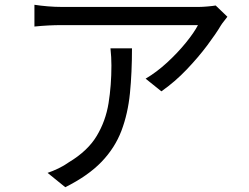

<svg xmlns="http://www.w3.org/2000/svg" viewBox="-20 -746 1040 803"><path d="M931 -676Q926 -669 917.5 -658.5Q909 -648 904 -640Q884 -606 847 -556.5Q810 -507 761 -455.5Q712 -404 655 -364L589 -417Q635 -444 679 -484.5Q723 -525 757.5 -567.5Q792 -610 808 -641Q791 -641 745.5 -641Q700 -641 639.5 -641Q579 -641 514 -641Q449 -641 390.5 -641Q332 -641 291 -641Q250 -641 238 -641Q183 -641 124 -635V-726Q150 -722 180 -719.5Q210 -717 238 -717Q250 -717 292.5 -717Q335 -717 394.5 -717Q454 -717 520.5 -717Q587 -717 647.5 -717Q708 -717 752.5 -717Q797 -717 812 -717Q826 -717 848.5 -719Q871 -721 882 -723ZM532 -544Q532 -442 523.5 -356.5Q515 -271 488 -199.5Q461 -128 405 -69.5Q349 -11 253 37L179 -23Q200 -30 224 -41.5Q248 -53 269 -68Q347 -115 384.5 -177.5Q422 -240 434 -314.5Q446 -389 446 -472Q446 -490 445 -507.5Q444 -525 442 -544Z"/></svg>

Font: Go Noto Kurrent-Regular
Style: Regular
Weight: 400
Designer: Monotype Design Team
Foundry: Monotype Imaging Inc.
Version: Version 2.012; ttfautohint (v1.8.4.7-5d5b)